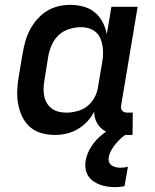

<svg xmlns="http://www.w3.org/2000/svg" viewBox="-20 -548 640 791"><path d="M207 8Q178 8 151 0.5Q124 -7 104 -24.5Q84 -42 72 -66.5Q60 -91 55 -118Q50 -145 51 -174Q52 -203 57 -232L74 -332Q78 -356 85 -380Q92 -404 104 -426.5Q116 -449 133.5 -469Q151 -489 173 -502.5Q195 -516 219.5 -522Q244 -528 268 -528Q296 -528 323 -521Q350 -514 370 -497.5Q390 -481 402.5 -457.5Q415 -434 420 -407L439 -520H547L479 -113Q478 -107 479 -101.5Q480 -96 483.5 -92Q487 -88 492.5 -86Q498 -84 504 -84H527L526 8H488Q465 8 443.5 3.5Q422 -1 404.5 -13.5Q387 -26 377.5 -45.5Q368 -65 368 -88Q357 -66 339 -47Q321 -28 299.5 -15.5Q278 -3 254 2.5Q230 8 207 8ZM253 -84Q275 -84 298 -90Q321 -96 339.5 -110.5Q358 -125 369.5 -146.5Q381 -168 384 -191L401 -291Q404 -308 404.5 -325Q405 -342 402.5 -358.5Q400 -375 393.5 -390Q387 -405 375 -415.5Q363 -426 347 -431Q331 -436 313 -436Q290 -436 265.5 -428.5Q241 -421 222.5 -404Q204 -387 193.5 -363.5Q183 -340 179 -317L163 -217Q160 -201 159.5 -184.5Q159 -168 162 -152.5Q165 -137 173 -123.5Q181 -110 193 -101Q205 -92 220.5 -88Q236 -84 253 -84ZM455 223Q438 223 422 220.5Q406 218 391 212.5Q376 207 363.5 198Q351 189 343 176Q335 163 332.5 147Q330 131 333 114Q338 84 356 56Q374 28 400 7Q426 -14 456.5 -27.5Q487 -41 517 -45L510 0Q495 7 482 18.5Q469 30 458 43Q447 56 438.5 71Q430 86 428 101Q426 111 429.5 120Q433 129 441 134Q449 139 458 141Q467 143 477 143Q484 143 491.5 142Q499 141 507 139L493 219Q484 221 474 222Q464 223 455 223Z"/></svg>

Font: Iosevka Semibold Extended
Style: Italic
Weight: 600
Width: 7
Italic angle: -9°
Monospace: yes
Designer: Belleve Invis
Foundry: Belleve Invis
Version: Version 32.5.0; ttfautohint (v1.8.4)